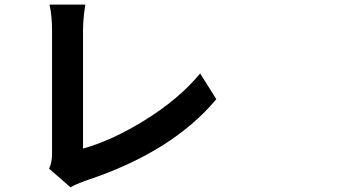

<svg xmlns="http://www.w3.org/2000/svg" viewBox="-20 -762 1540 823"><path d="M282.2 41 190.4 -39.1Q203.1 -65.4 203.1 -102.5V-631.8Q203.1 -692.4 192.4 -742.2H345.7Q335.9 -680.7 335.9 -631.8V-125Q462.9 -161.1 599.6 -246.1Q748 -337.9 837.9 -447.3L907.2 -336.9Q716.8 -108.4 340.8 14.6Q339.8 15.6 336.9 16.6Q303.7 28.3 282.2 41Z"/></svg>

Font: Bpmf GenYo Gothic B
Style: B
Weight: 700
Foundry: But Ko
Version: Version 1.320